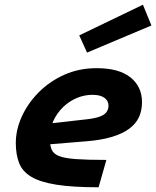

<svg xmlns="http://www.w3.org/2000/svg" viewBox="-20 -781 662 814"><path d="M372 -379Q337 -379 304.5 -365Q272 -351 246.5 -326Q221 -301 206 -268Q191 -235 191 -197Q191 -167 198.5 -148Q206 -129 230 -119.5Q254 -110 302 -106.5Q350 -103 431 -103L398 13Q288 13 219 2Q150 -9 112.5 -31.5Q75 -54 61 -90Q47 -126 47 -175Q47 -231 72.5 -287Q98 -343 144 -389.5Q190 -436 252.5 -464Q315 -492 390 -492Q484 -492 533 -453Q582 -414 582 -348Q582 -312 569 -284Q556 -256 527.5 -235Q499 -214 454 -200.5Q409 -187 346 -182L139 -165L167 -255L346 -275Q382 -279 402.5 -286.5Q423 -294 431.5 -306Q440 -318 440 -333Q440 -354 422.5 -366.5Q405 -379 372 -379ZM316 -631 586 -761 622 -673 349 -558Z"/></svg>

Font: Intel One Mono Light
Style: Italic
Weight: 300
Italic angle: -16°
Monospace: yes
Designer: Fred Shallcrass
Foundry: Frere-Jones Type LLC
Version: Version 1.004